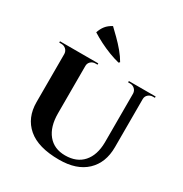

<svg xmlns="http://www.w3.org/2000/svg" viewBox="-192 -983 1090 1142"><g transform="rotate(30 352.5 -411.5)"><path d="M231 -600V-223Q231 -131 273.5 -79Q316 -27 392 -27Q471 -27 514.5 -76Q558 -125 559 -212V-600H625V-218Q625 -111 559.5 -49Q494 13 374 13Q230 13 158.5 -48.5Q87 -110 87 -217V-600ZM89 -600V-548H87Q86 -567 73 -579Q60 -591 41 -591Q41 -591 34 -591Q27 -591 27 -591V-600ZM290 -600V-591Q290 -591 283 -591Q276 -591 276 -591Q257 -591 244 -579Q231 -567 231 -548H229V-600ZM561 -600V-548H559Q558 -567 545 -579Q532 -591 514 -591Q514 -591 507 -591Q500 -591 500 -591V-600ZM684 -600V-591Q684 -591 677.5 -591Q671 -591 671 -591Q652 -591 638.5 -579Q625 -567 625 -548H623V-600ZM399 -671 392 -664Q359 -672 322.5 -686Q286 -700 251.5 -717.5Q217 -735 187 -754Q196 -782 212 -802Q228 -822 255 -836Q276 -816 303.5 -789Q331 -762 356.5 -731.5Q382 -701 399 -671Z"/></g></svg>

Font: Cinzel
Style: Bold
Weight: 700
Designer: Natanael Gama
Version: Version 2.000